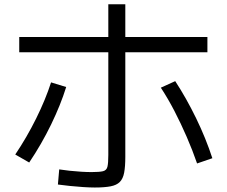

<svg xmlns="http://www.w3.org/2000/svg" viewBox="-20 -833 1040 881"><path d="M415 27.4Q392.3 27.4 361.7 25.4Q331 23.4 300.3 20.2Q269.7 17 245.7 13.7L251.7 -55.7Q272.7 -52.4 299.3 -49.5Q326 -46.7 352.8 -45Q379.7 -43.4 400.3 -43.4Q436.3 -43.4 452.6 -47.4Q469 -51.4 473 -68Q477 -84.7 477 -121.4V-813.3H555V-113.3Q555 -68.7 549.7 -40.7Q544.4 -12.7 529.7 2Q515 16.7 487.4 22Q459.7 27.4 415 27.4ZM50 -124Q103 -202.7 146 -289.5Q189 -376.3 214.3 -455L283.7 -433.7Q258.4 -352.3 214.7 -262.1Q171 -172 114 -87.3ZM884.3 -83Q863.6 -143 837.1 -204.1Q810.6 -265.3 780.5 -323.5Q750.3 -381.6 718 -430.7L784 -460.7Q835 -382.7 879.9 -290.5Q924.7 -198.3 954.4 -107ZM68.3 -593.3V-663.3H931.7V-593.3Z"/></svg>

Font: M PLUS 2 Thin
Style: Regular
Weight: 100
Designer: Coji Morishita
Foundry: UNDERFOREST DESIGN
Version: Version 1.001